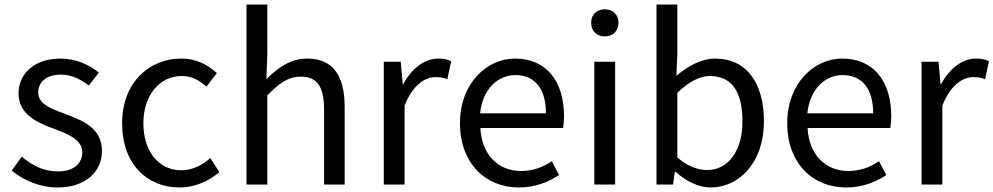

<svg xmlns="http://www.w3.org/2000/svg" viewBox="-20 -816 4393 849"><path d="M234 13C362 13 431 -60 431 -148C431 -251 345 -283 266 -313C205 -336 149 -356 149 -407C149 -450 181 -486 250 -486C298 -486 336 -465 373 -438L417 -495C376 -529 316 -557 249 -557C130 -557 62 -489 62 -403C62 -310 144 -274 220 -246C280 -224 344 -198 344 -143C344 -96 309 -58 237 -58C172 -58 124 -84 76 -123L32 -62C83 -19 157 13 234 13Z M774 13C839 13 901 -13 950 -55L910 -117C876 -87 832 -63 782 -63C682 -63 614 -146 614 -271C614 -396 686 -480 785 -480C827 -480 862 -461 893 -433L939 -493C901 -527 852 -557 781 -557C641 -557 520 -452 520 -271C520 -91 630 13 774 13Z M1070 0H1162V-394C1216 -449 1254 -477 1310 -477C1382 -477 1413 -434 1413 -332V0H1504V-344C1504 -482 1452 -557 1338 -557C1264 -557 1208 -516 1158 -466L1162 -578V-796H1070Z M1677 0H1769V-349C1805 -441 1860 -475 1905 -475C1928 -475 1940 -472 1958 -466L1975 -545C1958 -554 1941 -557 1917 -557C1857 -557 1801 -513 1763 -444H1761L1752 -543H1677Z M2274 13C2347 13 2405 -11 2452 -42L2420 -103C2379 -76 2337 -60 2284 -60C2181 -60 2110 -134 2104 -250H2470C2472 -264 2474 -282 2474 -302C2474 -457 2396 -557 2257 -557C2133 -557 2014 -448 2014 -271C2014 -92 2129 13 2274 13ZM2103 -315C2114 -423 2182 -484 2259 -484C2344 -484 2394 -425 2394 -315Z M2608 0H2700V-543H2608ZM2654 -655C2690 -655 2715 -679 2715 -716C2715 -751 2690 -775 2654 -775C2618 -775 2594 -751 2594 -716C2594 -679 2618 -655 2654 -655Z M3122 13C3246 13 3358 -94 3358 -280C3358 -448 3282 -557 3142 -557C3081 -557 3021 -523 2971 -481L2975 -578V-796H2883V0H2956L2964 -56H2968C3015 -13 3072 13 3122 13ZM3107 -64C3071 -64 3022 -78 2975 -120V-406C3026 -454 3074 -480 3119 -480C3223 -480 3263 -400 3263 -279C3263 -145 3197 -64 3107 -64Z M3721 13C3794 13 3852 -11 3899 -42L3867 -103C3826 -76 3784 -60 3731 -60C3628 -60 3557 -134 3551 -250H3917C3919 -264 3921 -282 3921 -302C3921 -457 3843 -557 3704 -557C3580 -557 3461 -448 3461 -271C3461 -92 3576 13 3721 13ZM3550 -315C3561 -423 3629 -484 3706 -484C3791 -484 3841 -425 3841 -315Z M4055 0H4147V-349C4183 -441 4238 -475 4283 -475C4306 -475 4318 -472 4336 -466L4353 -545C4336 -554 4319 -557 4295 -557C4235 -557 4179 -513 4141 -444H4139L4130 -543H4055Z"/></svg>

Font: ChiuKong Gothic CL
Style: Regular
Weight: 400
Designer: Ryoko NISHIZUKA 西塚涼子 (kana, bopomofo & ideographs); Paul D. Hunt (Latin, Greek & Cyrillic); Sandoll Communications 산돌커뮤니
Foundry: Adobe
Version: Version 1.300